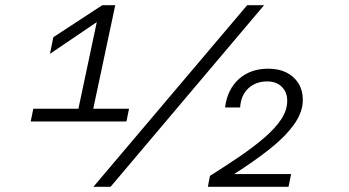

<svg xmlns="http://www.w3.org/2000/svg" viewBox="-20 -718 1340 738"><path d="M271 -251 352 -633 172 -511 185 -575 373 -698H423L328 -251ZM108 -300H476L466 -251H98ZM339 0 930 -698H995L405 0ZM779 0 787 -42Q849 -81 902.5 -117.5Q956 -154 997 -189.5Q1038 -225 1061 -259.5Q1084 -294 1084 -331Q1084 -363 1063.5 -384Q1043 -405 1007 -405Q963 -405 934.5 -378.5Q906 -352 903 -305H845Q854 -375 898.5 -414.5Q943 -454 1011 -454Q1052 -454 1081.5 -439Q1111 -424 1127.5 -397Q1144 -370 1144 -334Q1144 -286 1109 -238Q1074 -190 1014 -143Q954 -96 880 -49H1099L1089 0Z"/></svg>

Font: Azeret Mono Thin ExtraLight
Style: Italic
Weight: 250
Italic angle: -12°
Version: Version 1.002